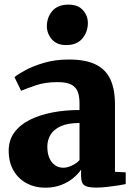

<svg xmlns="http://www.w3.org/2000/svg" viewBox="-20 -820 594 850"><path d="M180 11Q135 11 98.2 -8.5Q61.5 -28 40 -64.8Q18.5 -101.5 18.5 -153Q18.5 -199 43 -233Q67.5 -267 111 -289Q154.5 -311 211.2 -322Q268 -333 332 -333V-362.5Q332 -394 323.8 -414.8Q315.5 -435.5 294.5 -446Q273.5 -456.5 235 -456.5Q179.5 -456.5 138.2 -442.2Q97 -428 73.5 -418L44 -478.5Q58 -490.5 92 -509Q126 -527.5 175.2 -542Q224.5 -556.5 284.5 -556.5Q358.5 -556.5 403.2 -534.8Q448 -513 468.5 -469Q489 -425 489 -357.5V-59.5L536.5 -57V-5Q525.5 -2.5 503 1Q480.5 4.5 454.2 7.5Q428 10.5 405.5 10.5Q367.5 10.5 353.2 0.2Q339 -10 339 -41.5V-69Q327.5 -51.5 305.5 -32.8Q283.5 -14 251.8 -1.5Q220 11 180 11ZM260.5 -77.5Q277.5 -77.5 298 -87Q318.5 -96.5 332 -111V-275.5Q280 -275.5 248.5 -261Q217 -246.5 203.2 -222.8Q189.5 -199 189.5 -171Q189.5 -142 198.2 -121.2Q207 -100.5 223 -89Q239 -77.5 260.5 -77.5ZM272.5 -620.5Q231 -620.5 209.2 -646.2Q187.5 -672 187.5 -703.5Q187.5 -743.5 211.8 -771.5Q236 -799.5 283 -799.5H284Q325.5 -799.5 347.2 -775Q369 -750.5 369 -718.5Q369 -679 344.8 -649.8Q320.5 -620.5 273.5 -620.5Z"/></svg>

Font: Merriweather 48pt Black
Style: Regular
Weight: 900
Version: Version 2.100